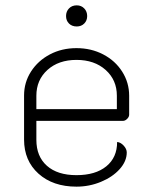

<svg xmlns="http://www.w3.org/2000/svg" viewBox="-20 -689 558 718"><path d="M70 -167V-332Q70 -381 96 -421.5Q122 -462 166.5 -485.5Q211 -509 266 -509Q321 -509 366 -485.5Q411 -462 437 -421Q463 -380 463 -331V-260Q463 -252 455.5 -244.5Q448 -237 440 -237H116V-166Q116 -104 155.5 -69Q195 -34 266 -34Q337 -34 377.5 -67Q418 -100 418 -158Q431 -157 442.5 -144.5Q454 -132 454 -119Q454 -86 427.5 -56.5Q401 -27 357.5 -9Q314 9 266 9Q178 9 124 -39.5Q70 -88 70 -167ZM417 -281V-331Q417 -390 375 -427.5Q333 -465 266 -465Q199 -465 157.5 -427.5Q116 -390 116 -331V-281ZM227 -629Q227 -646 238 -657.5Q249 -669 267 -669Q284 -669 295 -657.5Q306 -646 306 -629Q306 -612 295 -601Q284 -590 267 -590Q249 -590 238 -601Q227 -612 227 -629Z"/></svg>

Font: K2D Thin
Style: Regular
Weight: 100
Designer: Katatrad Aksorn Co.,Ltd.
Foundry: Cadson Demak Co.,Ltd.
Version: Version 1.000; ttfautohint (v1.6)